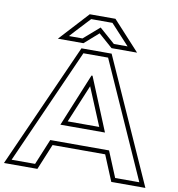

<svg xmlns="http://www.w3.org/2000/svg" viewBox="-126 -1002 1020 1103"><g transform="rotate(10 383.5 -450.5)"><path d="M535 -137H228Q214 -102 197 -62Q180 -22 166 13H-29L295 -713H471L796 13H597ZM615 -13H756L455 -687H311L11 -13H148L210 -163H553ZM465 -744 383 -816Q363 -799 342 -780Q321 -761 301 -744H152L308 -914H458L614 -744ZM385 -569 512 -260H252L379 -569ZM382 -507 290 -286H474ZM554 -770 445 -888H321Q306 -872 293 -858L267 -830Q254 -816 240.5 -801.5Q227 -787 212 -770H291L383 -850L474 -770Z"/></g></svg>

Font: CMG Sans Outline
Style: Outline
Weight: 700
Designer: Julieta Ulanovsky
Foundry: Julieta Ulanovsky
Version: Version 7.200